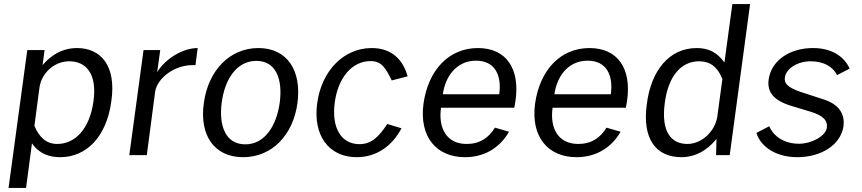

<svg xmlns="http://www.w3.org/2000/svg" viewBox="-20 -762 4233 943"><path d="M22 161H108L137 -58C173 -6 223 10 276 10C404 10 504 -90 527 -266C552 -441 474 -526 358 -526C267 -526 212 -469 189 -442L199 -516H114ZM261 -55C209 -55 173 -86 149 -144L174 -333C184 -401 244 -461 321 -461C397 -461 459 -406 439 -264C420 -127 348 -55 261 -55Z M615 0H701L742 -312C752 -377 838 -448 940 -442L951 -526C878 -526 794 -475 752 -408L767 -516H685Z M1174 10C1317 10 1420 -100 1441 -256C1462 -414 1392 -526 1249 -526C1108 -526 1002 -415 981 -255C959 -99 1031 10 1174 10ZM1185 -53C1086 -53 1054 -147 1069 -259C1084 -371 1141 -463 1239 -463C1336 -463 1369 -372 1354 -259C1339 -147 1282 -53 1185 -53Z M1806 -526C1668 -526 1560 -415 1538 -256C1516 -98 1594 10 1732 10C1832 10 1908 -48 1952 -132L1882 -153C1843 -94 1807 -54 1746 -54C1654 -54 1608 -136 1624 -258C1640 -379 1708 -462 1800 -462C1855 -462 1875 -426 1904 -367L1982 -387C1961 -464 1908 -526 1806 -526Z M2146 -233H2506L2512 -268C2534 -425 2467 -526 2327 -526C2184 -526 2083 -417 2060 -253C2038 -88 2125 10 2264 10C2353 10 2432 -31 2480 -115L2411 -135C2380 -85 2337 -55 2272 -55C2172 -55 2132 -134 2146 -233ZM2155 -299C2166 -382 2219 -464 2318 -464C2410 -464 2445 -394 2432 -299Z M2694 -233H3054L3060 -268C3082 -425 3015 -526 2875 -526C2732 -526 2631 -417 2608 -253C2586 -88 2673 10 2812 10C2901 10 2980 -31 3028 -115L2959 -135C2928 -85 2885 -55 2820 -55C2720 -55 2680 -134 2694 -233ZM2703 -299C2714 -382 2767 -464 2866 -464C2958 -464 2993 -394 2980 -299Z M3327 10C3419 10 3477 -52 3499 -80L3497 0H3564L3664 -742H3577L3538 -455C3502 -506 3458 -526 3402 -526C3268 -526 3178 -417 3157 -252C3133 -82 3200 10 3327 10ZM3356 -55C3277 -55 3226 -114 3245 -256C3263 -393 3328 -461 3414 -461C3467 -461 3504 -434 3528 -374L3503 -189C3493 -121 3430 -55 3356 -55Z M3896 10C4014 10 4110 -51 4123 -143C4129 -197 4107 -250 4018 -276L3911 -311C3844 -334 3831 -355 3835 -382C3841 -426 3898 -461 3961 -461C4025 -461 4071 -435 4091 -393L4153 -425C4126 -485 4065 -526 3973 -526C3856 -526 3767 -463 3755 -370C3747 -308 3782 -266 3873 -240L3959 -214C4023 -195 4046 -170 4041 -134C4034 -92 3964 -56 3905 -56C3831 -56 3780 -92 3758 -142L3695 -109C3717 -40 3792 10 3896 10Z"/></svg>

Font: United Sans
Style: Italic
Weight: 400
Italic angle: -8°
Designer: Pablo Impallari, Rodrigo Fuenzalida (Modified by Dan O. Williams)
Version: Version 1.000;PS 001.000;hotconv 1.0.88;makeotf.lib2.5.64775